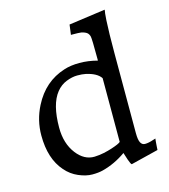

<svg xmlns="http://www.w3.org/2000/svg" viewBox="-122 -928 909 1033"><g transform="rotate(-15 332.5 -411.5)"><path d="M265.6 -578.1Q302.7 -590.3 351.8 -590.3Q400.9 -590.3 451.7 -576.7V-586.4Q451.7 -701.7 447.8 -713.6Q443.8 -725.6 438.2 -731Q432.6 -736.3 423.6 -740.2Q414.6 -744.1 403.8 -746.1Q390.1 -748 356.4 -748H347.2L354.5 -803.7L557.6 -832Q557.6 -827.6 556.9 -824.7Q556.2 -821.8 554.7 -811.3Q553.2 -800.8 551.8 -775.4Q547.9 -707.5 547.9 -592.8V-147.5Q547.9 -109.4 556.4 -93.8Q564.9 -78.1 580.6 -78.1Q601.1 -78.1 627.4 -87.4L641.6 -91.8Q640.6 -85.9 639.9 -75.4Q639.2 -64.9 638.2 -53.7Q637.2 -42.5 636.7 -29.3L483.4 8.8Q478 6.3 468.5 -21Q459 -48.3 455.6 -61Q393.6 -17.1 323.7 1Q299.3 7.3 264.6 7.3Q230 7.3 189 -10.3Q147.9 -27.8 118.2 -62.5Q53.2 -136.2 53.2 -266.1Q53.2 -351.1 92.3 -427.2Q150.9 -542 265.6 -578.1ZM300.8 -82Q328.1 -83 353.5 -88.4Q378.9 -93.8 399.4 -100.6Q442.9 -114.7 452.6 -124.5L451.7 -124V-479Q430.2 -511.2 369.1 -524.4Q351.6 -528.3 323.2 -528.3Q294.9 -528.3 262 -515.4Q229 -502.4 205.6 -473.1Q156.7 -412.1 156.7 -281.7Q156.7 -193.8 201.2 -135.7Q243.7 -80.6 300.8 -82Z"/></g></svg>

Font: HeadlandOne
Style: Regular
Weight: 400
Designer: Gary Lonergan
Foundry: Sorkin Type Co.
Version: Version 1.002